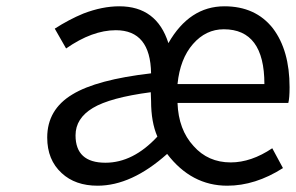

<svg xmlns="http://www.w3.org/2000/svg" viewBox="-20 -577 940 610"><path d="M176 -27Q130 -69 130 -140Q130 -229 210 -277Q287 -324 460 -344Q458 -481 348 -481Q273 -481 190 -423L154 -486Q199 -515 245 -534Q305 -557 359 -557Q478 -557 515 -440Q582 -557 693 -557Q792 -557 847 -487Q900 -417 900 -300Q900 -265 896 -250H544Q547 -165 595 -113Q641 -61 713 -61Q778 -61 845 -106L879 -43Q791 13 702 13Q588 13 511 -88Q398 13 290 13Q219 13 176 -27ZM480 -143Q460 -189 460 -256L459 -284Q330 -267 275 -234Q220 -201 220 -147Q220 -60 315 -60Q403 -60 480 -143ZM544 -310H820Q820 -484 691 -484Q634 -484 593 -437Q552 -390 544 -310Z"/></svg>

Font: Source Han Sans Regular
Style: Regular
Weight: 400
Designer: Ryoko NISHIZUKA  (kana & ideographs); Paul D. Hunt (Latin, Greek & Cyrillic); Wenlong ZHANG  (bopomofo); Sandoll Communi
Foundry: Adobe Systems Incorporated
Version: Version 1.00 January 18, 2024, initial release